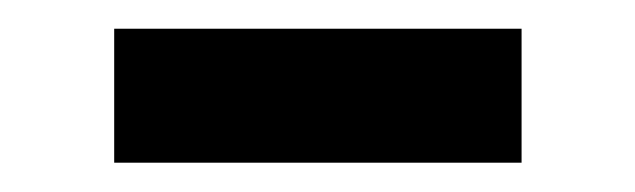

<svg xmlns="http://www.w3.org/2000/svg" viewBox="-20 -726 440 133"><path d="M341.3 -706.1V-613.3H59.1V-706.1Z"/></svg>

Font: Inter 28pt
Style: Bold
Weight: 700
Designer: Rasmus Andersson
Foundry: rsms
Version: Version 4.001;git-66647c0bb